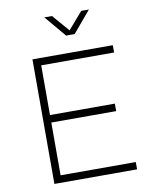

<svg xmlns="http://www.w3.org/2000/svg" viewBox="-98 -988 843 1061"><g transform="rotate(-10 323.5 -458.0)"><path d="M225 -916 326 -796H374L475 -916H432L350 -821L268 -916ZM120 -699V0H584V-41H162V-337H526V-379H162V-658H571V-699Z"/></g></svg>

Font: Montserrat ExtraLight
Style: Regular
Weight: 250
Designer: Julieta Ulanovsky
Foundry: Julieta Ulanovsky
Version: Version 4.000